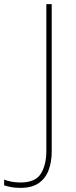

<svg xmlns="http://www.w3.org/2000/svg" viewBox="-118 -734 369 928"><path d="M-19 174Q-47 174 -66 170Q-85 166 -98 162V134Q-84 140 -63 144Q-42 148 -19 148Q53 148 79.5 105.5Q106 63 106 -5V-714H132V-2Q132 47 117.5 87Q103 127 70 150.5Q37 174 -19 174Z"/></svg>

Font: Noto Sans Myanmar UI Thin
Style: Regular
Weight: 100
Designer: Monotype Design Team
Foundry: Monotype Imaging Inc.
Version: Version 2.103; ttfautohint (v1.8.4.7-5d5b)